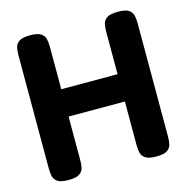

<svg xmlns="http://www.w3.org/2000/svg" viewBox="-104 -788 869 896"><g transform="rotate(-15 331.0 -340.5)"><path d="M119 9Q82 9 66 -2Q50 -13 46.5 -30.5Q43 -48 43 -68V-614Q43 -634 46.5 -651Q50 -668 66 -679Q82 -690 120 -690Q156 -690 172 -679Q188 -668 191.5 -650.5Q195 -633 195 -613V-409H467V-614Q467 -634 470.5 -651Q474 -668 490 -679Q506 -690 544 -690Q581 -690 596.5 -679Q612 -668 615.5 -650.5Q619 -633 619 -613V-67Q619 -47 615.5 -30Q612 -13 596 -2Q580 9 543 9Q506 9 490 -2Q474 -13 470.5 -30.5Q467 -48 467 -68V-277H195V-67Q195 -47 191.5 -30Q188 -13 172 -2Q156 9 119 9Z"/></g></svg>

Font: Fredoka SemiBold
Style: Regular
Weight: 600
Designer: Ben Nathan
Foundry: Milena B. Brandão, Ben Nathan
Version: Version 2.001